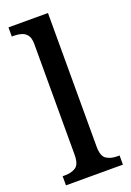

<svg xmlns="http://www.w3.org/2000/svg" viewBox="-147 -814 593 868"><g transform="rotate(-20 150.0 -380.0)"><path d="M13 0V-44H25Q56 -44 76.5 -57.5Q97 -71 97 -117V-649Q97 -678 86.5 -692Q76 -706 59.5 -711Q43 -716 25 -716H13V-760H203V-117Q203 -71 224 -57.5Q245 -44 276 -44H287V0Z"/></g></svg>

Font: Noto Serif Georgian SemiCondensed Medium
Style: Regular
Weight: 500
Width: 4
Designer: Monotype Design Team, Akaki Razmadze
Foundry: Google LLC
Version: Version 2.003; ttfautohint (v1.8.4.7-5d5b)